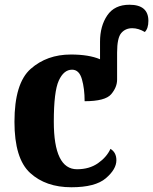

<svg xmlns="http://www.w3.org/2000/svg" viewBox="-20 -780 646 810"><path d="M281 10Q382 10 426.5 -28Q471 -66 471 -104Q471 -137 446 -152Q430 -117 393.5 -91.5Q357 -66 305 -66Q207 -66 207 -267Q207 -394 228 -440Q249 -486 284 -486Q314 -486 325.5 -446Q337 -406 337 -353Q424 -353 449 -382.5Q474 -412 474 -444V-558Q474 -620 491.5 -640.5Q509 -661 538 -661Q564 -661 591 -645Q606 -660 606 -692Q606 -760 526 -760Q463 -760 432.5 -715Q402 -670 402 -604V-530Q355 -550 279 -550Q178 -550 109.5 -489.5Q41 -429 41 -266Q41 -111 107 -50.5Q173 10 281 10Z"/></svg>

Font: Noto Serif SemiCondensed Extra
Style: Regular
Weight: 800
Width: 4
Designer: Monotype Design Team
Foundry: Monotype Imaging Inc.
Version: Version 1.002